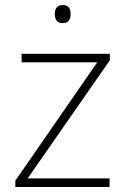

<svg xmlns="http://www.w3.org/2000/svg" viewBox="-20 -744 499 764"><path d="M229 -724C207 -724 198 -709 198 -688C198 -667 207 -652 229 -652C253 -652 261 -667 261 -688C261 -709 253 -724 229 -724ZM416 0V-34H90L417 -504V-530H66V-496H367L41 -25V0Z"/></svg>

Font: Noto Sans Lao ExtraLight
Style: Regular
Weight: 200
Designer: Monotype Design Team
Foundry: Monotype Imaging Inc.
Version: Version 2.003